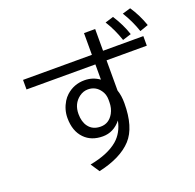

<svg xmlns="http://www.w3.org/2000/svg" viewBox="-158 -1038 1297 1278"><g transform="rotate(-20 490.0 -398.5)"><path d="M549.8 -822.8H628.9V-668.9H914.1V-601.1H628.9V-387.2Q643.1 -346.7 643.1 -293.5Q643.1 -122.6 568.4 -41.5Q492.2 41 333 76.2L292 14.2Q422.4 -10.3 490.7 -68.8Q545.9 -116.2 563 -199.2Q510.3 -133.8 433.6 -133.8Q352.5 -133.8 304.2 -183.6Q252.9 -236.3 252.9 -329.1Q252.9 -388.2 284.7 -440.9Q297.4 -461.4 314.9 -477.5Q369.6 -526.9 444.3 -526.9Q502.9 -526.9 549.8 -493.2V-601.1H62V-668.9H549.8ZM551.8 -334V-351.1Q551.8 -387.2 532.7 -415Q501 -461.9 445.3 -461.9Q412.1 -461.9 383.8 -440.9Q331.1 -401.4 331.1 -329.1Q331.1 -273.9 356 -240.2Q385.3 -199.7 442.4 -199.7Q501.5 -199.7 533.2 -256.3Q551.8 -290 551.8 -334ZM778.8 -690.9Q751.5 -772.9 709 -839.8L768.1 -857.9Q815.4 -784.2 839.8 -710ZM907.2 -707Q880.4 -786.1 836.9 -856L895 -873Q939.9 -806.2 966.8 -728Z"/></g></svg>

Font: BIZ UDPGothic
Style: Regular
Weight: 400
Designer: TypeBank Co., Ltd.
Foundry: Morisawa Inc.
Version: Version 1.051